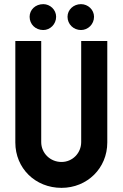

<svg xmlns="http://www.w3.org/2000/svg" viewBox="-20 -904 592 927"><path d="M277 3C401 3 498 -92 498 -216V-706H372V-218C372 -165 330 -122 277 -122C222 -122 179 -165 179 -218V-706H54V-216C54 -92 150 3 277 3ZM371 -759C405 -759 434 -787 434 -823C434 -857 405 -884 371 -884C335 -884 306 -857 306 -823C306 -787 335 -759 371 -759ZM189 -759C222 -759 251 -787 251 -823C251 -857 222 -884 189 -884C151 -884 123 -857 123 -823C123 -787 151 -759 189 -759Z"/></svg>

Font: Lineal
Style: Bold
Weight: 700
Designer: Created by Frank Adebiaye with contributions from Anton Moglia & Ariel Martín Pérez
Created by Frank ADEBIAYE with FontF
Foundry: Velvetyne Type Foundry
Version: Version 2.000;Glyphs 3.2 (3227)